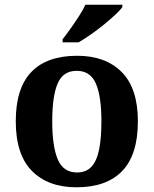

<svg xmlns="http://www.w3.org/2000/svg" viewBox="-20 -786 653 816"><path d="M304.6 10Q185 10 116 -59.3Q47 -128.7 47 -270.3Q47 -411 113.1 -480Q179.2 -549 308 -549Q428 -549 497 -480Q566 -411 566 -270.3Q566 -128.7 499.5 -59.3Q433 10 304.6 10ZM307.2 -53Q346 -53 368.7 -77.4Q391.3 -101.7 401.2 -150.5Q411 -199.2 411 -270Q411 -377 387.5 -431Q364 -485 306 -485Q248 -485 225 -431.2Q202 -377.5 202 -270Q202 -164 225.5 -108.5Q249 -53 307.2 -53ZM246 -619Q261 -638 279.5 -664Q298 -690 315.5 -717Q333 -744 343 -766H500V-756Q491 -743 469.5 -723Q448 -703 421 -681Q394 -659 366 -639.5Q338 -620 314 -606H246Z"/></svg>

Font: Noto Serif Thai
Style: Regular
Weight: 400
Designer: Monotype Design Team
Foundry: Monotype Imaging Inc.
Version: Version 2.001